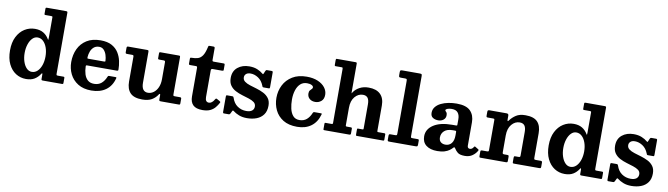

<svg xmlns="http://www.w3.org/2000/svg" viewBox="-38 -1415 7198 2068"><g transform="rotate(10 3560.5 -381.5)"><path d="M37.5 -259.5Q37.5 -347 68.5 -408.2Q99.5 -469.5 151 -501.8Q202.5 -534 264.5 -534Q318.5 -534 356 -511.8Q393.5 -489.5 416.5 -450Q422.5 -440 424 -443.2Q425.5 -446.5 425.5 -466.5V-687Q425.5 -695.5 422.5 -697.8Q419.5 -700 411 -700H349Q340 -700 337.8 -702.8Q335.5 -705.5 335.5 -714.5V-766Q335.5 -775.5 339 -777.8Q342.5 -780 352.5 -780H557Q566.5 -780 571 -777.5Q575.5 -775 575.5 -765V-99.5Q575.5 -86.5 578.8 -83.2Q582 -80 595 -80H652Q660.5 -80 663 -77.2Q665.5 -74.5 665.5 -65.5V-16Q665.5 -5.5 662.8 -2.8Q660 0 649.5 0H442Q431 0 428.2 -3.5Q425.5 -7 425.5 -18V-61Q425.5 -72 422.5 -75.2Q419.5 -78.5 413 -68Q387.5 -28.5 351.2 -6.8Q315 15 259.5 15Q197.5 15 147.2 -17.2Q97 -49.5 67.2 -110.8Q37.5 -172 37.5 -259.5ZM197.5 -259.5Q197.5 -207.5 211.8 -164.8Q226 -122 250.8 -96.8Q275.5 -71.5 307.5 -71.5Q343 -71.5 369.5 -96.8Q396 -122 410.8 -164.8Q425.5 -207.5 425.5 -259.5Q425.5 -311.5 410.8 -354.2Q396 -397 369.5 -422.2Q343 -447.5 307.5 -447.5Q275.5 -447.5 250.8 -422.2Q226 -397 211.8 -354.2Q197.5 -311.5 197.5 -259.5Z M708.5 -250Q708.5 -330 739 -394.5Q769.5 -459 830 -497Q890.5 -535 981 -535Q1056.5 -535 1104.2 -508.5Q1152 -482 1178 -440Q1204 -398 1214 -350.2Q1224 -302.5 1224 -260.5Q1224 -249.5 1220.8 -246.5Q1217.5 -243.5 1206.5 -243.5H884.5Q875 -243.5 872.5 -240.8Q870 -238 870.5 -229Q871.5 -183.5 883.5 -145.2Q895.5 -107 921.5 -84Q947.5 -61 991 -61Q1039 -61 1070.5 -87.5Q1102 -114 1121 -161Q1123.5 -166.5 1126 -169.8Q1128.5 -173 1137 -173H1204.5Q1213.5 -173 1215.8 -170.5Q1218 -168 1216.5 -161.5Q1194.5 -75.5 1131.8 -30.2Q1069 15 974 15Q886 15 827 -22Q768 -59 738.2 -119.5Q708.5 -180 708.5 -250ZM886 -316.5H1055.5Q1065.5 -316.5 1067.5 -318Q1069.5 -319.5 1069.5 -327.5Q1068.5 -357.5 1058.8 -389Q1049 -420.5 1029.2 -442Q1009.5 -463.5 978 -463.5Q943 -463.5 920.2 -444.5Q897.5 -425.5 886 -395.5Q874.5 -365.5 872.5 -332Q872 -323 873.5 -319.8Q875 -316.5 886 -316.5Z M1358.5 -151V-421.5Q1358.5 -432 1355.2 -436Q1352 -440 1342 -440H1288Q1277 -440 1272.8 -442.8Q1268.5 -445.5 1268.5 -456.5V-500.5Q1268.5 -512.5 1271.8 -516.2Q1275 -520 1286.5 -520H1489Q1500.5 -520 1504.5 -517.2Q1508.5 -514.5 1508.5 -502.5V-164.5Q1508.5 -67 1578.5 -67Q1612.5 -67 1641 -88Q1669.5 -109 1686.5 -147.2Q1703.5 -185.5 1703.5 -237V-421Q1703.5 -432.5 1699.8 -436.2Q1696 -440 1685 -440H1640Q1631 -440 1627.2 -442Q1623.5 -444 1623.5 -453V-503Q1623.5 -513 1626 -516.5Q1628.5 -520 1638 -520H1839Q1848.5 -520 1851 -516.5Q1853.5 -513 1853.5 -503V-98.5Q1853.5 -85.5 1857.2 -82.8Q1861 -80 1874 -80H1928.5Q1943.5 -80 1943.5 -66.5V-18Q1943.5 -7.5 1941.2 -3.8Q1939 0 1929 0H1732.5Q1719.5 0 1716.5 -4Q1713.5 -8 1713.5 -21V-67Q1713.5 -75 1709 -77Q1704.5 -79 1698 -69Q1674.5 -31.5 1635 -8.2Q1595.5 15 1530.5 15Q1439 15 1398.8 -28Q1358.5 -71 1358.5 -151Z M2362.5 -95Q2348 -67 2327 -41.8Q2306 -16.5 2273 -1Q2240 14.5 2189.5 14.5Q2118.5 14.5 2086.2 -17.5Q2054 -49.5 2054 -111V-422Q2054 -431.5 2051.2 -435.8Q2048.5 -440 2039 -440H1977Q1967.5 -440 1964.2 -443Q1961 -446 1961 -455.5V-504Q1961 -514.5 1964 -517.2Q1967 -520 1977.5 -520Q2015 -520 2044.2 -528.5Q2073.5 -537 2095 -567.2Q2116.5 -597.5 2131 -663.5Q2133 -673.5 2135 -676.8Q2137 -680 2150 -680H2189Q2204 -680 2204 -664.5V-538Q2204 -526.5 2207.5 -523.2Q2211 -520 2222 -520H2326.5Q2335 -520 2338 -517Q2341 -514 2341 -505V-452.5Q2341 -444.5 2337.5 -442.2Q2334 -440 2326 -440H2222.5Q2204 -440 2204 -423.5V-130.5Q2204 -76 2244 -76Q2278 -76 2304.5 -123Q2309 -130.5 2312.2 -132.5Q2315.5 -134.5 2324.5 -130.5L2353 -114.5Q2361 -110 2363.8 -106.2Q2366.5 -102.5 2362.5 -95Z M2780 -355.5Q2759 -409.5 2718 -436.5Q2677 -463.5 2633.5 -463.5Q2601.5 -463.5 2584.8 -448.5Q2568 -433.5 2568 -411Q2568 -382.5 2590.8 -365.5Q2613.5 -348.5 2649.5 -337.2Q2685.5 -326 2725.8 -314Q2766 -302 2801.8 -283.8Q2837.5 -265.5 2860.2 -234.8Q2883 -204 2883 -154.5Q2883 -95 2855.5 -57Q2828 -19 2781.2 -1Q2734.5 17 2676 17Q2626 17 2588.2 2Q2550.5 -13 2526 -32.5Q2519.5 -38 2515.2 -37.8Q2511 -37.5 2507.5 -29.5L2494 -2Q2491 4 2487.2 7Q2483.5 10 2474 10H2426Q2417.5 10 2415.2 6.8Q2413 3.5 2413 -5V-172Q2413 -181 2415.2 -184.5Q2417.5 -188 2426 -188H2479Q2489.5 -188 2492.2 -185Q2495 -182 2498 -174.5Q2516.5 -116.5 2559 -87Q2601.5 -57.5 2656 -57.5Q2697.5 -57.5 2718.8 -74.5Q2740 -91.5 2740 -120.5Q2740 -150 2717.5 -166.8Q2695 -183.5 2659.8 -194.8Q2624.5 -206 2585 -217.8Q2545.5 -229.5 2510.2 -248Q2475 -266.5 2452.5 -297.8Q2430 -329 2430 -380Q2430 -454.5 2480.2 -495.8Q2530.5 -537 2607.5 -537Q2658.5 -537 2695.8 -521.2Q2733 -505.5 2754.5 -486.5Q2762 -480 2765 -479.2Q2768 -478.5 2772.5 -489.5L2785 -519Q2788 -525.5 2791.5 -527.8Q2795 -530 2805.5 -530H2852.5Q2865 -530 2865 -516.5V-354Q2865 -346 2862.8 -343Q2860.5 -340 2852 -340H2799Q2787.5 -340 2785 -343.8Q2782.5 -347.5 2780 -355.5Z M2952 -255Q2952 -330 2984.2 -393.8Q3016.5 -457.5 3079.8 -496.2Q3143 -535 3236 -535Q3307 -535 3358 -513Q3409 -491 3436.5 -455Q3464 -419 3464 -376.5Q3464 -329.5 3435.8 -306Q3407.5 -282.5 3370.5 -282.5Q3331.5 -282.5 3307.5 -304Q3283.5 -325.5 3283.5 -360.5Q3283.5 -382.5 3292.8 -394.2Q3302 -406 3311 -413.8Q3320 -421.5 3320 -431.5Q3320 -446.5 3301 -456.2Q3282 -466 3251 -466Q3207.5 -466 3178.5 -439.5Q3149.5 -413 3134.8 -367.5Q3120 -322 3120 -265Q3120 -213 3130.5 -166.2Q3141 -119.5 3166.5 -90.2Q3192 -61 3236.5 -61Q3284.5 -61 3315.8 -88Q3347 -115 3366 -162Q3368.5 -168 3372 -170.5Q3375.5 -173 3385 -173H3449.5Q3460 -173 3462.2 -170.8Q3464.5 -168.5 3462 -161Q3438.5 -75.5 3377.2 -30.2Q3316 15 3224.5 15Q3131.5 15 3071.2 -22.2Q3011 -59.5 2981.5 -121Q2952 -182.5 2952 -255Z M3587.5 -700H3524Q3514 -700 3512 -702.5Q3510 -705 3510 -714.5V-765.5Q3510 -774 3512 -777Q3514 -780 3523 -780H3728Q3740 -780 3740 -766.5V-460Q3740 -438 3742.5 -443.5Q3745 -449 3752 -458.5Q3775 -491.5 3816 -513.2Q3857 -535 3913 -535Q3997 -535 4041 -492.2Q4085 -449.5 4085 -369V-94Q4085 -84 4087 -82Q4089 -80 4099 -80H4162.5Q4175 -80 4175 -68.5V-12.5Q4175 -4.5 4172.2 -2.2Q4169.5 0 4161.5 0H3877.5Q3869 0 3867.2 -3.2Q3865.5 -6.5 3865.5 -15V-67Q3865.5 -73.5 3866.8 -76.8Q3868 -80 3875 -80H3921Q3930 -80 3932.5 -82.2Q3935 -84.5 3935 -93.5V-355.5Q3935 -403.5 3918 -425.8Q3901 -448 3865 -448Q3814 -448 3777 -404.2Q3740 -360.5 3740 -283V-94Q3740 -85 3743.2 -82.5Q3746.5 -80 3756 -80H3795Q3803 -80 3806.5 -77.2Q3810 -74.5 3810 -65.5V-15.5Q3810 0 3795.5 0H3520Q3513 0 3511.5 -2Q3510 -4 3510 -11.5V-66Q3510 -74.5 3511.5 -77.2Q3513 -80 3521.5 -80H3585.5Q3594.5 -80 3597.2 -83Q3600 -86 3600 -95V-685Q3600 -693 3597.8 -696.5Q3595.5 -700 3587.5 -700Z M4278 -700H4234.5Q4218 -700 4215 -706Q4212 -712 4212 -727V-756.5Q4212 -773.5 4217.8 -776.8Q4223.5 -780 4240 -780H4425Q4442 -780 4447 -776.5Q4452 -773 4452 -755.5V-104Q4452 -88.5 4454.5 -84.2Q4457 -80 4472.5 -80H4527Q4535.5 -80 4538.8 -77.2Q4542 -74.5 4542 -65V-23.5Q4542 -7 4537 -3.5Q4532 0 4515.5 0H4232Q4220.5 0 4216.2 -2.8Q4212 -5.5 4212 -17.5V-60.5Q4212 -71.5 4215.5 -75.8Q4219 -80 4230 -80H4279Q4295 -80 4298.5 -83.5Q4302 -87 4302 -103.5V-678.5Q4302 -693.5 4297.2 -696.8Q4292.5 -700 4278 -700Z M4591 -123Q4591 -201 4664.8 -248.8Q4738.5 -296.5 4867.5 -296.5H4909Q4917.5 -296.5 4919.8 -298.5Q4922 -300.5 4922 -309.5V-367Q4922 -411.5 4901.2 -437.8Q4880.5 -464 4834 -464Q4808 -464 4787.8 -456.8Q4767.5 -449.5 4767.5 -439.5Q4767.5 -432 4773 -427.8Q4778.5 -423.5 4784.2 -415Q4790 -406.5 4790 -385.5Q4790 -354.5 4766.5 -336Q4743 -317.5 4710 -317.5Q4675.5 -317.5 4650.8 -333.2Q4626 -349 4626 -385.5Q4626 -423 4647.8 -450.2Q4669.5 -477.5 4705.8 -495.2Q4742 -513 4786.5 -521.5Q4831 -530 4876.5 -530Q4981.5 -530 5026.8 -483.5Q5072 -437 5072 -359.5V-103.5Q5072 -88.5 5079.8 -81.5Q5087.5 -74.5 5098 -74.5Q5108.5 -74.5 5119.2 -80Q5130 -85.5 5141 -104Q5146 -112.5 5152.5 -107.5L5190 -84.5Q5196.5 -80.5 5193 -72.5Q5175.5 -39 5141.8 -14.5Q5108 10 5059 10H5058.5Q5003.5 10 4980 -9.2Q4956.5 -28.5 4944 -50.5Q4937 -61.5 4932.2 -62Q4927.5 -62.5 4920 -53.5Q4908 -40 4887.8 -25.2Q4867.5 -10.5 4835.5 -0.2Q4803.5 10 4756 10Q4679.5 10 4635.2 -24Q4591 -58 4591 -123ZM4760.5 -140.5Q4760.5 -105.5 4780.8 -89.2Q4801 -73 4831 -73Q4872.5 -73 4897.2 -102.5Q4922 -132 4922 -191V-230Q4922 -240 4912 -240H4884Q4823 -240 4791.8 -211.8Q4760.5 -183.5 4760.5 -140.5Z M5287.5 -440H5232.5Q5221 -440 5218 -443.8Q5215 -447.5 5215 -459V-501Q5215 -512.5 5220.2 -516.2Q5225.5 -520 5236 -520H5423Q5445 -520 5445 -499V-460.5Q5445 -441.5 5448.8 -439.8Q5452.5 -438 5460 -448.5Q5485.5 -483.5 5524.5 -509.2Q5563.5 -535 5628 -535Q5719.5 -535 5759.8 -492.2Q5800 -449.5 5800 -369V-102Q5800 -88 5803.2 -84Q5806.5 -80 5821 -80H5874.5Q5890 -80 5890 -63.5V-18.5Q5890 -5 5885.2 -2.5Q5880.5 0 5867.5 0H5595.5Q5584.5 0 5582.2 -4Q5580 -8 5580 -19.5V-61.5Q5580 -70.5 5582.2 -75.2Q5584.5 -80 5594 -80H5629.5Q5642 -80 5646 -83.2Q5650 -86.5 5650 -99.5V-355.5Q5650 -403.5 5633 -425.8Q5616 -448 5580 -448Q5529 -448 5492 -404.2Q5455 -360.5 5455 -283V-100Q5455 -88.5 5458.8 -84.2Q5462.5 -80 5474.5 -80H5506Q5517 -80 5521 -77Q5525 -74 5525 -62.5V-17Q5525 -5.5 5520.2 -2.8Q5515.5 0 5505.5 0H5230Q5219.5 0 5217.2 -3.8Q5215 -7.5 5215 -18.5V-61.5Q5215 -73.5 5218.8 -76.8Q5222.5 -80 5234 -80H5284Q5296.5 -80 5300.8 -82.5Q5305 -85 5305 -97.5V-424.5Q5305 -435 5301.5 -437.5Q5298 -440 5287.5 -440Z M5929 -259.5Q5929 -347 5960 -408.2Q5991 -469.5 6042.5 -501.8Q6094 -534 6156 -534Q6210 -534 6247.5 -511.8Q6285 -489.5 6308 -450Q6314 -440 6315.5 -443.2Q6317 -446.5 6317 -466.5V-687Q6317 -695.5 6314 -697.8Q6311 -700 6302.5 -700H6240.5Q6231.5 -700 6229.2 -702.8Q6227 -705.5 6227 -714.5V-766Q6227 -775.5 6230.5 -777.8Q6234 -780 6244 -780H6448.5Q6458 -780 6462.5 -777.5Q6467 -775 6467 -765V-99.5Q6467 -86.5 6470.2 -83.2Q6473.5 -80 6486.5 -80H6543.5Q6552 -80 6554.5 -77.2Q6557 -74.5 6557 -65.5V-16Q6557 -5.5 6554.2 -2.8Q6551.5 0 6541 0H6333.5Q6322.5 0 6319.8 -3.5Q6317 -7 6317 -18V-61Q6317 -72 6314 -75.2Q6311 -78.5 6304.5 -68Q6279 -28.5 6242.8 -6.8Q6206.5 15 6151 15Q6089 15 6038.8 -17.2Q5988.5 -49.5 5958.8 -110.8Q5929 -172 5929 -259.5ZM6089 -259.5Q6089 -207.5 6103.2 -164.8Q6117.5 -122 6142.2 -96.8Q6167 -71.5 6199 -71.5Q6234.5 -71.5 6261 -96.8Q6287.5 -122 6302.2 -164.8Q6317 -207.5 6317 -259.5Q6317 -311.5 6302.2 -354.2Q6287.5 -397 6261 -422.2Q6234.5 -447.5 6199 -447.5Q6167 -447.5 6142.2 -422.2Q6117.5 -397 6103.2 -354.2Q6089 -311.5 6089 -259.5Z M6984 -355.5Q6963 -409.5 6922 -436.5Q6881 -463.5 6837.5 -463.5Q6805.5 -463.5 6788.8 -448.5Q6772 -433.5 6772 -411Q6772 -382.5 6794.8 -365.5Q6817.5 -348.5 6853.5 -337.2Q6889.5 -326 6929.8 -314Q6970 -302 7005.8 -283.8Q7041.5 -265.5 7064.2 -234.8Q7087 -204 7087 -154.5Q7087 -95 7059.5 -57Q7032 -19 6985.2 -1Q6938.5 17 6880 17Q6830 17 6792.2 2Q6754.5 -13 6730 -32.5Q6723.5 -38 6719.2 -37.8Q6715 -37.5 6711.5 -29.5L6698 -2Q6695 4 6691.2 7Q6687.5 10 6678 10H6630Q6621.5 10 6619.2 6.8Q6617 3.5 6617 -5V-172Q6617 -181 6619.2 -184.5Q6621.5 -188 6630 -188H6683Q6693.5 -188 6696.2 -185Q6699 -182 6702 -174.5Q6720.5 -116.5 6763 -87Q6805.5 -57.5 6860 -57.5Q6901.5 -57.5 6922.8 -74.5Q6944 -91.5 6944 -120.5Q6944 -150 6921.5 -166.8Q6899 -183.5 6863.8 -194.8Q6828.5 -206 6789 -217.8Q6749.5 -229.5 6714.2 -248Q6679 -266.5 6656.5 -297.8Q6634 -329 6634 -380Q6634 -454.5 6684.2 -495.8Q6734.5 -537 6811.5 -537Q6862.5 -537 6899.8 -521.2Q6937 -505.5 6958.5 -486.5Q6966 -480 6969 -479.2Q6972 -478.5 6976.5 -489.5L6989 -519Q6992 -525.5 6995.5 -527.8Q6999 -530 7009.5 -530H7056.5Q7069 -530 7069 -516.5V-354Q7069 -346 7066.8 -343Q7064.5 -340 7056 -340H7003Q6991.5 -340 6989 -343.8Q6986.5 -347.5 6984 -355.5Z"/></g></svg>

Font: Besley*
Style: Bold
Weight: 700
Designer: Owen Earl
Foundry: indestructible type*
Version: Version 2.000; ttfautohint (v1.8.3)